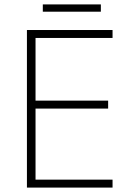

<svg xmlns="http://www.w3.org/2000/svg" viewBox="-20 -850 591 870"><path d="M437 -830H174V-797H437ZM490 0V-36H141V-358H470V-394H141V-678H490V-714H102V0Z"/></svg>

Font: Noto Sans Malayalam ExtraLight
Style: Regular
Weight: 200
Designer: Jelle Bosma - Monotype Design Team
Foundry: Monotype Imaging Inc.
Version: Version 2.104